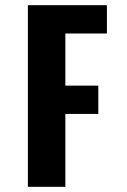

<svg xmlns="http://www.w3.org/2000/svg" viewBox="-20 -720 490 740"><path d="M392 -590.9H231.9V-390H358.9V-280.9H231.9V0H87.4V-700H392Z"/></svg>

Font: League Mono Thin Condensed
Style: Regular
Weight: 100
Width: 1
Designer: Tyler Finck
Foundry: The League of Moveable Type / Tyler Finck
Version: Version 2.300;RELEASE